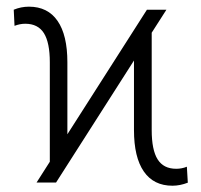

<svg xmlns="http://www.w3.org/2000/svg" viewBox="-20 -558 616 587"><path d="M91.8 0 132.3 -63.5V-367.7Q132.3 -427.7 114.3 -456.5Q96.2 -485.4 57.1 -485.4Q41 -485.4 24.4 -479L22 -528.3Q44.4 -537.6 68.4 -537.6Q126 -537.6 156 -494.1Q186 -450.7 186 -367.7V-147.5L429.2 -528.3H488.8L443.8 -458V-160.2Q443.8 -99.6 461.9 -70.8Q480 -42 518.6 -42Q536.1 -42 551.3 -48.3L554.2 0.5Q530.3 9.8 507.3 9.8Q449.7 9.8 419.7 -33.7Q389.6 -77.1 389.6 -160.2V-373L151.4 0Z"/></svg>

Font: Roboto Condensed Light
Style: Regular
Weight: 300
Designer: Google
Version: Version 2.134; 2016